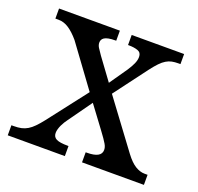

<svg xmlns="http://www.w3.org/2000/svg" viewBox="-100 -644 778 753"><g transform="rotate(20 289.0 -268.0)"><path d="M383.8 -464.8Q383.8 -482.9 368.4 -488.5Q353 -494.1 330.1 -494.1H327.1V-536.1H545.9V-494.1H537.1Q522.5 -494.1 510.5 -491.7Q498.5 -489.3 487.1 -482.4Q475.6 -475.6 463.4 -462.9Q451.2 -450.2 436 -430.2L333 -293L480 -95.2Q502 -65.9 521.7 -54Q541.5 -42 560.1 -42H573.2V0H314.9V-42H319.8Q379.9 -42 379.9 -75.2Q379.9 -80.6 378.4 -86.2Q377 -91.8 372.6 -99.4Q368.2 -106.9 360.8 -117.7Q353.5 -128.4 341.8 -144L274.9 -233.9L205.1 -136.2Q200.7 -130.4 195.8 -122.6Q190.9 -114.7 187 -106.4Q183.1 -98.1 180.7 -89.6Q178.2 -81.1 178.2 -73.2Q178.2 -56.2 192.4 -49.1Q206.5 -42 240.2 -42H243.2V0H4.9V-42H14.2Q32.2 -42 45.9 -44.9Q59.6 -47.9 71.8 -55.2Q84 -62.5 96.2 -75Q108.4 -87.4 123 -106L249 -269L123 -440.9Q101.1 -466.8 80.3 -480.5Q59.6 -494.1 37.1 -494.1H23.9V-536.1H277.8V-494.1H274.9Q257.8 -494.1 246.6 -491.9Q235.4 -489.7 229 -485.6Q222.7 -481.4 220.2 -476.1Q217.8 -470.7 217.8 -464.8Q217.8 -454.6 223.9 -444.6Q230 -434.6 241.2 -418.9L307.1 -329.1L358.9 -403.8Q370.1 -420.9 377 -436Q383.8 -451.2 383.8 -464.8Z"/></g></svg>

Font: Droid Serif
Style: Regular
Weight: 400
Designer: Monotype Design team
Foundry: Monotype Imaging Inc.
Version: Version 1.03